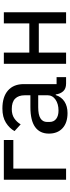

<svg xmlns="http://www.w3.org/2000/svg" viewBox="488 -1058 582 1598"><g transform="rotate(-90 779.0 -259.0)"><path d="M82 -518H413V-439H175V0H82Z M883 0Q840 0 818.5 -24Q797 -48 792 -86H787Q771 -38 732 -13Q693 12 637 12Q556 12 511 -29.5Q466 -71 466 -143Q466 -218 520.5 -257.5Q575 -297 687 -297H785V-344Q785 -396 757 -424Q729 -452 670 -452Q624 -452 593.5 -431.5Q563 -411 543 -378L487 -429Q510 -471 556.5 -500.5Q603 -530 675 -530Q772 -530 825 -483.5Q878 -437 878 -352V-79H936V0ZM658 -63Q713 -63 749 -88Q785 -113 785 -152V-232H686Q622 -232 592.5 -213Q563 -194 563 -158V-138Q563 -102 588.5 -82.5Q614 -63 658 -63Z M1047 -518H1140V-306H1383V-518H1476V0H1383V-227H1140V0H1047Z"/></g></svg>

Font: IBM Plex Sans Text
Style: Regular
Weight: 450
Designer: Mike Abbink, Paul van der Laan, Pieter van Rosmalen
Foundry: Bold Monday
Version: Version 3.005